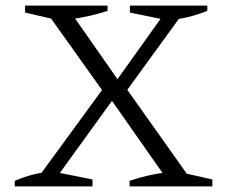

<svg xmlns="http://www.w3.org/2000/svg" viewBox="-20 -669 811 689"><path d="M113 -10V-27L363 -369H421L662 -29V-10H590L370 -324H394L167 -10ZM361 -325 150 -621V-639H224L412 -370H391L583 -639H638L639 -625L421 -325ZM445 0V-20Q486 -34 528 -42.5Q570 -51 613 -54L742 -25V0ZM33 0V-20Q65 -34 98.5 -42.5Q132 -51 167 -54L312 -25V0ZM366 -649V-630Q323 -616 279 -607.5Q235 -599 190 -596L70 -624V-649ZM724 -649V-630Q689 -616 653.5 -607.5Q618 -599 582 -596L446 -624V-649Z"/></svg>

Font: Piazzolla 24pt Light
Style: Regular
Weight: 300
Designer: Juan Pablo del Peral
Foundry: Huerta Tipografica
Version: Version 2.005